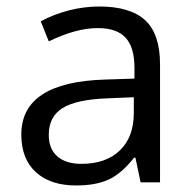

<svg xmlns="http://www.w3.org/2000/svg" viewBox="-20 -564 596 594"><path d="M415 0 398.9 -76.2H395Q355 -25.9 315.2 -8.1Q275.4 9.8 215.8 9.8Q136.2 9.8 91.1 -31.2Q45.9 -72.3 45.9 -147.9Q45.9 -310.1 305.2 -317.9L396 -320.8V-354Q396 -417 368.9 -447Q341.8 -477.1 282.2 -477.1Q215.3 -477.1 130.9 -436L106 -498Q145.5 -519.5 192.6 -531.7Q239.7 -543.9 287.1 -543.9Q382.8 -543.9 429 -501.5Q475.1 -459 475.1 -365.2V0ZM231.9 -57.1Q307.6 -57.1 350.8 -98.6Q394 -140.1 394 -214.8V-263.2L313 -259.8Q216.3 -256.3 173.6 -229.7Q130.9 -203.1 130.9 -147Q130.9 -103 157.5 -80.1Q184.1 -57.1 231.9 -57.1Z"/></svg>

Font: CAA NEO Sans
Style: Regular
Weight: 400
Version: Version 1.10